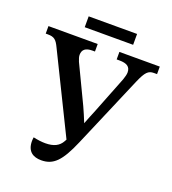

<svg xmlns="http://www.w3.org/2000/svg" viewBox="-151 -957 970 1081"><g transform="rotate(20 333.5 -416.5)"><path d="M194 -778H484V-843H194ZM219 10C292 10 333 -32 387 -158L572 -591C599 -653 615 -669 648 -669H667V-714H425V-669H442C486 -669 508 -655 508 -621C508 -610 504 -594 498 -577L411 -356C399 -326 388 -301 376 -269C363 -302 352 -327 338 -358L230 -584C224 -599 220 -611 220 -622C220 -654 240 -669 279 -669H295V-714H0V-669H13C52 -669 65 -656 84 -616L314 -148L308 -137C290 -104 259 -88 208 -88C187 -88 163 -91 136 -97C135 -90 134 -82 134 -74C134 -11 172 10 219 10Z"/></g></svg>

Font: Noto Serif Medium
Style: Regular
Weight: 500
Designer: Monotype Design Team
Foundry: Monotype Imaging Inc.
Version: Version 2.013